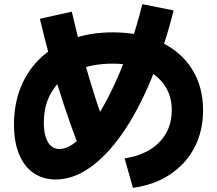

<svg xmlns="http://www.w3.org/2000/svg" viewBox="-20 -841 1040 920"><path d="M577 -82Q648 -93 698.5 -124Q749 -155 776 -203Q803 -251 803 -313Q803 -382 769 -432Q735 -482 671.5 -509Q608 -536 520 -536Q418 -536 344 -502Q270 -468 230 -404.5Q190 -341 190 -253Q190 -213 199 -184.5Q208 -156 224.5 -141.5Q241 -127 265 -127Q302 -127 344.5 -162Q387 -197 431 -261Q475 -325 517 -412Q559 -499 596.5 -603Q634 -707 662 -821L812 -791Q765 -606 702.5 -456.5Q640 -307 566 -201Q492 -95 411 -38Q330 19 247 19Q185 19 140 -12.5Q95 -44 71 -103Q47 -162 47 -244Q47 -344 80.5 -425.5Q114 -507 176.5 -565Q239 -623 326 -654.5Q413 -686 520 -686Q652 -686 749.5 -640Q847 -594 900 -510Q953 -426 953 -313Q953 -213 912 -134.5Q871 -56 795.5 -5.5Q720 45 617 59ZM360 -131Q321 -234 288 -333Q255 -432 226.5 -535Q198 -638 171 -751L324 -785Q350 -672 378 -570Q406 -468 437 -371.5Q468 -275 505 -178Z"/></svg>

Font: M PLUS 1 Thin ExtraBold
Style: Regular
Weight: 800
Version: Version 1.001